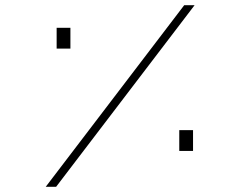

<svg xmlns="http://www.w3.org/2000/svg" viewBox="-20 -719 904 739"><path d="M689 -699H729L196 0H156ZM670 -138V-218H723V-138ZM198 -532V-612H251V-532Z"/></svg>

Font: Alexandria ExtraLight
Style: Regular
Weight: 250
Designer: Mohamed Gaber
Foundry: Kief Type Foundry
Version: Version 5.100